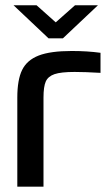

<svg xmlns="http://www.w3.org/2000/svg" viewBox="-20 -700 417 720"><path d="M259.8 -430.2Q208.5 -430.2 184.3 -421.9Q160.2 -413.6 151.6 -394.3Q143.1 -375 143.1 -334V0H44.9V-334Q44.9 -400.9 63 -437.7Q81.1 -474.6 125 -491.7Q168.9 -508.8 249 -508.8Q307.6 -508.8 356.9 -502V-426.8Q298.8 -430.2 259.8 -430.2ZM30.8 -680.2H117.2L189 -616.2L261.2 -680.2H347.2L215.8 -556.2H162.1Z"/></svg>

Font: LT Wave
Style: Regular
Weight: 400
Designer: Daniel Lyons
Version: Version 2.5 (Glyphs App)